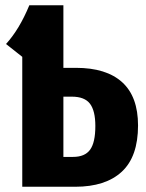

<svg xmlns="http://www.w3.org/2000/svg" viewBox="-20 -713 558 733"><path d="M507 -234Q507 -115 445 -57.5Q383 0 267 0H65V-496L3 -545Q54 -601 92 -693H222V-454H270Q386 -454 446.5 -399Q507 -344 507 -234ZM344 -232Q344 -290 323.5 -317Q303 -344 254 -344H222V-114H259Q304 -114 324 -141.5Q344 -169 344 -232Z"/></svg>

Font: Fira Sans Extra Condensed
Style: Bold
Weight: 700
Width: 1
Designer: Carrois Corporate & Edenspiekermann AG
Foundry: Carrois Corporate GbR & Edenspiekermann AG
Version: Version 4.203